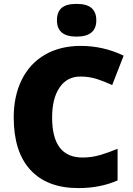

<svg xmlns="http://www.w3.org/2000/svg" viewBox="-20 -961 689 991"><path d="M395 -565.9Q326.2 -565.9 287.6 -509.5Q249 -453.1 249 -354Q249 -147.9 405.8 -147.9Q453.1 -147.9 497.6 -161.1Q542 -174.3 586.9 -192.9V-29.8Q497.6 9.8 384.8 9.8Q223.1 9.8 137 -84Q50.8 -177.7 50.8 -355Q50.8 -465.8 92.5 -549.8Q134.3 -633.8 212.6 -679Q291 -724.1 397 -724.1Q512.7 -724.1 618.2 -673.8L559.1 -522Q519.5 -540.5 480 -553.2Q440.4 -565.9 395 -565.9ZM273.9 -856Q273.9 -898.9 297.9 -919.9Q321.8 -940.9 375 -940.9Q428.2 -940.9 452.6 -919.4Q477.1 -897.9 477.1 -856Q477.1 -772 375 -772Q273.9 -772 273.9 -856Z"/></svg>

Font: OpenSansExtrabold
Style: Regular
Weight: 800
Foundry: Ascender Corporation
Version: Version 1.10